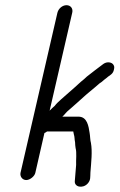

<svg xmlns="http://www.w3.org/2000/svg" viewBox="-20 -704 460 739"><path d="M201 -655 59 -39C56 -25 66 -11 81 -11C95 -11 113 -25 116 -39L151 -192C154 -193 159 -196 161 -198H262L264 -188C268 -175 266 -171 269 -156C269 -148 270 -141 271 -134C276 -116 272 -90 273 -69C271 -49 270 -28 268 -8C265 16 298 23 317 3C330 -11 327 -23 328 -40C331 -79 336 -121 330 -154C327 -163 327 -182 325 -192C321 -218 316 -255 282 -255H220C233 -267 232 -270 248 -283C266 -299 286 -316 302 -331C308 -336 315 -343 324 -350C338 -361 350 -372 363 -383C368 -386 375 -391 381 -397C387 -401 391 -405 396 -409C405 -415 415 -421 418 -434C420 -442 421 -448 417 -454C411 -465 392 -468 378 -458C357 -443 335 -425 314 -409C308 -403 300 -396 291 -389C273 -373 262 -362 244 -347C229 -333 201 -311 191 -297C187 -293 176 -284 171 -278L258 -655C262 -671 252 -684 236 -684C220 -684 205 -671 201 -655Z"/></svg>

Font: Electronic
Style: It
Weight: 400
Version: Version 1.011